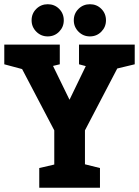

<svg xmlns="http://www.w3.org/2000/svg" viewBox="-40 -875 648 895"><path d="M284 -410 408.3 -667H564.7L356 -267.3H213L3.3 -667H158.7ZM213 -330H356V0H213ZM-20 -667H60L79.3 -548.7L-20 -575.3ZM328.3 -667H408.3L427.7 -548.7L328.3 -575.3ZM125.3 -548 158.7 -667H238.7V-575.3ZM474.7 -548 508 -667H588V-575.3ZM143 0V-91.7L243 -115L223 0ZM346 0 319.3 -118.3 426 -91.7V0ZM182.3 -705.3Q151.3 -705.3 129.3 -727.3Q107.3 -749.3 107.3 -780.3Q107.3 -812 129.3 -833.7Q151.3 -855.3 182.7 -855.3Q214 -855.3 235.7 -833.7Q257.3 -812 257.3 -780.3Q257.3 -749.3 235.7 -727.3Q214 -705.3 182.3 -705.3ZM379 -705.3Q348 -705.3 326 -727.3Q304 -749.3 304 -780.3Q304 -812 326 -833.7Q348 -855.3 379.3 -855.3Q410.7 -855.3 432.3 -833.7Q454 -812 454 -780.3Q454 -749.3 432.3 -727.3Q410.7 -705.3 379 -705.3Z"/></svg>

Font: Epunda Slab Light
Style: Regular
Weight: 300
Designer: Simon Atzbach
Foundry: typofactur
Version: Version 1.102